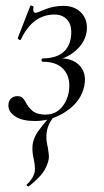

<svg xmlns="http://www.w3.org/2000/svg" viewBox="-20 -422 373 687"><path d="M207 -401Q245 -401 268 -379Q291 -357 291 -323Q291 -281 258 -247.5Q225 -214 173 -205L177 -213Q229 -217 256.5 -195Q284 -173 284 -136Q284 -130 282 -116Q271 -61 219 -25Q167 11 105 11Q60 11 35 -5Q10 -21 10 -45Q10 -59 18.5 -68.5Q27 -78 43 -78Q55 -78 62 -70.5Q69 -63 76 -49Q87 -31 101.5 -21.5Q116 -12 143 -12Q182 -12 205 -43Q228 -74 228 -116Q228 -154 204 -177.5Q180 -201 134 -201Q129 -201 128.5 -207Q128 -213 134 -213Q186 -214 210.5 -239Q235 -264 235 -307Q235 -337 218.5 -353.5Q202 -370 175 -370Q97 -370 55 -281Q55 -279 52 -279Q49 -279 46 -281.5Q43 -284 44 -287L88 -400Q88 -402 91 -402Q94 -402 97.5 -400Q101 -398 100 -396Q99 -393 99 -388Q99 -376 108 -376Q111 -376 141.5 -388.5Q172 -401 207 -401ZM82 245Q79 245 76.5 242.5Q74 240 76 238Q99 217 104 193Q105 189 105 180Q105 170 101 148Q96 128 96 110Q96 96 98 88Q103 67 115.5 49Q128 31 161 -8Q162 -9 164 -9Q167 -9 169 -6.5Q171 -4 170 -1Q156 18 151 34Q146 50 146 68Q146 85 151 105Q155 129 155 139Q155 157 141 183.5Q127 210 83 245Z"/></svg>

Font: Cormorant Infant
Style: Italic
Weight: 400
Italic angle: -10°
Designer: Christian Thalmann (Catharsis Fonts)
Foundry: Catharsis Fonts
Version: Version 4.000